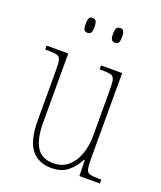

<svg xmlns="http://www.w3.org/2000/svg" viewBox="-138 -826 777 924"><g transform="rotate(20 250.0 -363.5)"><path d="M235 10Q168 10 132 -35.5Q96 -81 96 -184V-443Q96 -477 92 -492.5Q88 -508 72.5 -512Q57 -516 24 -516H13V-536H124V-182Q124 -102 149.5 -58.5Q175 -15 236 -15Q282 -15 312 -41.5Q342 -68 357 -110.5Q372 -153 372 -203V-431Q372 -471 368.5 -489Q365 -507 350 -511.5Q335 -516 300 -516H292V-536H400V-99Q400 -62 404 -45Q408 -28 423 -24Q438 -20 470 -20H481V0H376L374 -81H370Q351 -43 319 -16.5Q287 10 235 10ZM317 -661Q306 -661 300 -668.5Q294 -676 294 -698Q294 -721 300 -729Q306 -737 317 -737Q329 -737 334.5 -729Q340 -721 340 -698Q340 -676 334.5 -668.5Q329 -661 317 -661ZM176 -661Q164 -661 159 -668.5Q154 -676 154 -698Q154 -721 159 -729Q164 -737 176 -737Q188 -737 193.5 -729Q199 -721 199 -698Q199 -676 193.5 -668.5Q188 -661 176 -661Z"/></g></svg>

Font: Noto Serif Thai Condensed Thin
Style: Regular
Weight: 100
Width: 3
Designer: Monotype Design Team
Foundry: Monotype Imaging Inc.
Version: Version 2.001; ttfautohint (v1.8.4.7-5d5b)